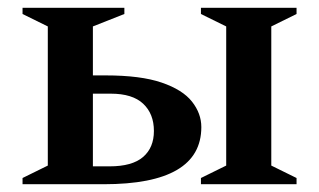

<svg xmlns="http://www.w3.org/2000/svg" viewBox="-20 -474 821 494"><path d="M678 -406V-48L743 -16V0H497V-16L562 -48V-406L497 -438V-454H743V-438ZM252 -280Q342 -280 396 -261.5Q450 -243 474 -212.5Q498 -182 498 -147Q498 0 247 0H38V-16L103 -48V-406L38 -438V-454H300V-438L219 -406V-280ZM265 -233H219V-46H262Q320 -46 348 -70Q376 -94 376 -137Q376 -181 348.5 -207Q321 -233 265 -233Z"/></svg>

Font: Spectral SemiBold
Style: Regular
Weight: 600
Designer: Jean-Baptiste Levee
Foundry: Production Type
Version: Version 2.001